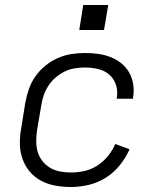

<svg xmlns="http://www.w3.org/2000/svg" viewBox="-20 -740 640 768"><path d="M264 8Q232 8 201.5 2.5Q171 -3 144.5 -17Q118 -31 99 -53.5Q80 -76 70 -104.5Q60 -133 59.5 -164.5Q59 -196 65 -228L81 -328Q86 -355 95 -382Q104 -409 120.5 -433Q137 -457 160 -476Q183 -495 209.5 -507Q236 -519 264 -523.5Q292 -528 319 -528Q346 -528 372 -524.5Q398 -521 421.5 -512Q445 -503 465 -487Q485 -471 497 -449.5Q509 -428 513 -401.5Q517 -375 512 -349Q512 -348 512 -347Q512 -346 512 -345H447Q447 -346 447 -346.5Q447 -347 447 -347Q452 -375 444 -400Q436 -425 417 -441.5Q398 -458 372 -464Q346 -470 319 -470Q299 -470 278 -466.5Q257 -463 238 -453.5Q219 -444 202 -429.5Q185 -415 173.5 -397Q162 -379 155 -359Q148 -339 145 -318L128 -218Q125 -196 125 -174Q125 -152 131 -132Q137 -112 150 -95.5Q163 -79 181 -68.5Q199 -58 220.5 -54Q242 -50 264 -50Q290 -50 317.5 -56Q345 -62 369 -77.5Q393 -93 411.5 -115.5Q430 -138 441 -164L498 -143Q484 -110 459.5 -79.5Q435 -49 403 -29Q371 -9 335 -0.5Q299 8 264 8ZM396 -620H297L313 -720H413Z"/></svg>

Font: Iosevka SS04 Light Extended
Style: Italic
Weight: 300
Width: 7
Italic angle: -9°
Monospace: yes
Designer: Belleve Invis
Foundry: Belleve Invis
Version: Version 19.0.0; ttfautohint (v1.8.4)